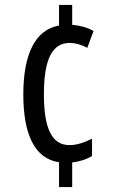

<svg xmlns="http://www.w3.org/2000/svg" viewBox="-20 -744 469 774"><path d="M271 -644V-724H218V-641C121 -624 74 -524 74 -363C74 -202 120 -104 218 -90V10H271V-89C303 -93 330 -102 351 -115V-185C320 -169 288 -159 260 -159C190 -159 157 -224 157 -364C157 -502 189 -571 261 -571C281 -571 307 -565 332 -551L357 -619C333 -633 304 -641 271 -644Z"/></svg>

Font: Noto Sans Ethiopic ExtCond
Style: Regular
Weight: 400
Width: 2
Designer: Monotype Design Team
Foundry: Monotype Imaging Inc.
Version: Version 2.102